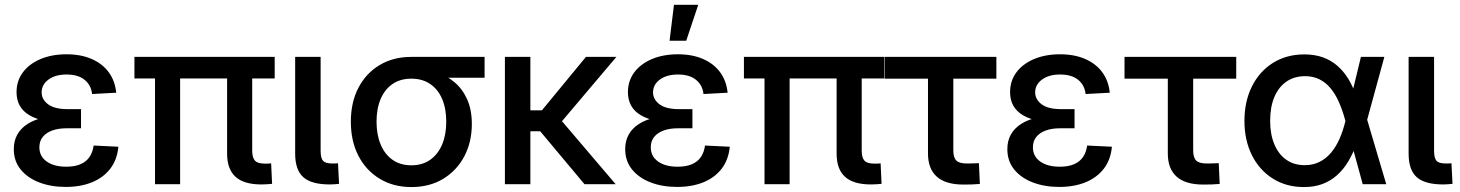

<svg xmlns="http://www.w3.org/2000/svg" viewBox="-20 -756 5994 788"><path d="M249.5 11.2Q189.5 11.2 141.1 -7.3Q92.8 -25.9 64.7 -60.5Q36.6 -95.2 36.6 -144Q36.6 -178.2 51.3 -204.1Q65.9 -230 93.5 -247.6Q121.1 -265.1 160.4 -273.7Q199.7 -282.2 249 -282.2H312.5V-229.5H252.9Q219.7 -229.5 194.6 -220.5Q169.4 -211.4 155.5 -194.1Q141.6 -176.8 141.6 -151.4Q141.6 -114.7 171.4 -93.3Q201.2 -71.8 252 -71.8Q286.1 -71.8 309.8 -81.8Q333.5 -91.8 346.9 -111.1Q360.4 -130.4 364.3 -158.7L465.8 -153.8Q460.9 -100.6 432.6 -63.7Q404.3 -26.9 357.4 -7.8Q310.5 11.2 249.5 11.2ZM254.9 -251.5Q204.6 -251.5 165.8 -259.5Q127 -267.6 100.6 -283.2Q74.2 -298.8 61 -322.5Q47.9 -346.2 47.9 -377.4Q47.9 -424.3 74 -459.2Q100.1 -494.1 146.5 -513.7Q192.9 -533.2 252.9 -533.2Q312 -533.2 356.2 -513.9Q400.4 -494.6 426.3 -459.5Q452.1 -424.3 457 -375.5L357.9 -370.1Q354 -406.7 327.1 -428.5Q300.3 -450.2 253.4 -450.2Q207 -450.2 179 -429.4Q150.9 -408.7 150.9 -377Q150.9 -348.1 177.2 -328.1Q203.6 -308.1 257.8 -308.1H312.5V-251.5Z M1052.7 1Q981 1 946.5 -30.5Q912.1 -62 912.1 -125V-498H1015.1V-137.7Q1015.1 -108.9 1026.4 -96.7Q1037.6 -84.5 1066.4 -84.5Q1074.2 -84.5 1080.3 -84.7Q1086.4 -85 1092.8 -85.4L1096.7 -1.5Q1087.4 -0.5 1076.2 0.2Q1064.9 1 1052.7 1ZM616.2 0V-498H719.2V0ZM531.7 -434.1V-522.5H1107.4V-434.1Z M1333.5 1Q1258.3 1 1224.9 -28.8Q1191.4 -58.6 1191.4 -125V-522.5H1295.9V-137.7Q1295.9 -106.9 1305.9 -95.9Q1315.9 -85 1344.2 -85Q1350.1 -85 1356.4 -85.2Q1362.8 -85.4 1367.2 -85.9L1371.6 -1.5Q1363.3 -0.5 1353.3 0.2Q1343.3 1 1333.5 1Z M1668.5 11.7Q1594.2 11.7 1538.1 -22.5Q1481.9 -56.6 1450.9 -116.9Q1419.9 -177.2 1419.9 -256.3Q1419.9 -335.9 1450.9 -395.5Q1481.9 -455.1 1537.8 -488.8Q1593.8 -522.5 1668 -522.5H1968.8V-437H1763.2L1668 -433.1Q1622.6 -433.1 1590.8 -411.1Q1559.1 -389.2 1542.2 -349.6Q1525.4 -310.1 1525.4 -256.3Q1525.4 -203.6 1542.2 -163.1Q1559.1 -122.6 1591.1 -100.1Q1623 -77.6 1668.5 -77.6Q1713.9 -77.6 1745.8 -100.3Q1777.8 -123 1794.7 -163.3Q1811.5 -203.6 1811.5 -256.3Q1811.5 -310.1 1794.7 -349.6Q1777.8 -389.2 1745.8 -411.1Q1713.9 -433.1 1668.5 -433.1V-475.1Q1719.7 -475.1 1764.9 -461.4Q1810.1 -447.8 1844 -419.7Q1877.9 -391.6 1897.2 -348.6Q1916.5 -305.7 1916.5 -247.1Q1916.5 -172.9 1885.5 -114.3Q1854.5 -55.7 1798.8 -22Q1743.2 11.7 1668.5 11.7Z M2156.7 -522.5V0H2052.2V-522.5ZM2509.8 -522.5 2251.5 -217.3H2125L2122.1 -303.2H2204.1L2384.8 -522.5ZM2378.9 0 2193.8 -221.2 2258.8 -291 2506.8 0Z M2758.8 11.2Q2698.7 11.2 2650.4 -7.3Q2602.1 -25.9 2574 -60.5Q2545.9 -95.2 2545.9 -144Q2545.9 -178.2 2560.5 -204.1Q2575.2 -230 2602.8 -247.6Q2630.4 -265.1 2669.7 -273.7Q2709 -282.2 2758.3 -282.2H2821.8V-229.5H2762.2Q2729 -229.5 2703.9 -220.5Q2678.7 -211.4 2664.8 -194.1Q2650.9 -176.8 2650.9 -151.4Q2650.9 -114.7 2680.7 -93.3Q2710.4 -71.8 2761.2 -71.8Q2795.4 -71.8 2819.1 -81.8Q2842.8 -91.8 2856.2 -111.1Q2869.6 -130.4 2873.5 -158.7L2975.1 -153.8Q2970.2 -100.6 2941.9 -63.7Q2913.6 -26.9 2866.7 -7.8Q2819.8 11.2 2758.8 11.2ZM2764.2 -251.5Q2713.9 -251.5 2675 -259.5Q2636.2 -267.6 2609.9 -283.2Q2583.5 -298.8 2570.3 -322.5Q2557.1 -346.2 2557.1 -377.4Q2557.1 -424.3 2583.3 -459.2Q2609.4 -494.1 2655.8 -513.7Q2702.1 -533.2 2762.2 -533.2Q2821.3 -533.2 2865.5 -513.9Q2909.7 -494.6 2935.5 -459.5Q2961.4 -424.3 2966.3 -375.5L2867.2 -370.1Q2863.3 -406.7 2836.4 -428.5Q2809.6 -450.2 2762.7 -450.2Q2716.3 -450.2 2688.2 -429.4Q2660.2 -408.7 2660.2 -377Q2660.2 -348.1 2686.5 -328.1Q2712.9 -308.1 2767.1 -308.1H2821.8V-251.5ZM2728 -588.9 2746.1 -736.3H2845.7L2796.4 -588.9Z M3554.2 1Q3482.4 1 3448 -30.5Q3413.6 -62 3413.6 -125V-498H3516.6V-137.7Q3516.6 -108.9 3527.8 -96.7Q3539.1 -84.5 3567.9 -84.5Q3575.7 -84.5 3581.8 -84.7Q3587.9 -85 3594.2 -85.4L3598.1 -1.5Q3588.9 -0.5 3577.6 0.2Q3566.4 1 3554.2 1ZM3117.7 0V-498H3220.7V0ZM3033.2 -434.1V-522.5H3608.9V-434.1Z M3934.6 1.5Q3861.3 1.5 3825 -30.8Q3788.6 -63 3788.6 -126.5V-433.1H3610.8V-522.5H4069.3V-433.1H3892.6V-139.2Q3892.6 -109.4 3904.8 -97.2Q3917 -85 3948.2 -85Q3960 -85 3972.7 -85.4Q3985.4 -85.9 3997.6 -86.4L4001.5 -1Q3985.4 0.5 3968.5 1Q3951.7 1.5 3934.6 1.5Z M4327.1 11.2Q4267.1 11.2 4218.8 -7.3Q4170.4 -25.9 4142.3 -60.5Q4114.3 -95.2 4114.3 -144Q4114.3 -178.2 4128.9 -204.1Q4143.6 -230 4171.1 -247.6Q4198.7 -265.1 4238 -273.7Q4277.3 -282.2 4326.7 -282.2H4390.1V-229.5H4330.6Q4297.4 -229.5 4272.2 -220.5Q4247.1 -211.4 4233.2 -194.1Q4219.2 -176.8 4219.2 -151.4Q4219.2 -114.7 4249 -93.3Q4278.8 -71.8 4329.6 -71.8Q4363.8 -71.8 4387.5 -81.8Q4411.1 -91.8 4424.6 -111.1Q4438 -130.4 4441.9 -158.7L4543.5 -153.8Q4538.6 -100.6 4510.3 -63.7Q4481.9 -26.9 4435.1 -7.8Q4388.2 11.2 4327.1 11.2ZM4332.5 -251.5Q4282.2 -251.5 4243.4 -259.5Q4204.6 -267.6 4178.2 -283.2Q4151.9 -298.8 4138.7 -322.5Q4125.5 -346.2 4125.5 -377.4Q4125.5 -424.3 4151.6 -459.2Q4177.7 -494.1 4224.1 -513.7Q4270.5 -533.2 4330.6 -533.2Q4389.6 -533.2 4433.8 -513.9Q4478 -494.6 4503.9 -459.5Q4529.8 -424.3 4534.7 -375.5L4435.5 -370.1Q4431.6 -406.7 4404.8 -428.5Q4377.9 -450.2 4331.1 -450.2Q4284.7 -450.2 4256.6 -429.4Q4228.5 -408.7 4228.5 -377Q4228.5 -348.1 4254.9 -328.1Q4281.2 -308.1 4335.4 -308.1H4390.1V-251.5Z M4918.9 1.5Q4845.7 1.5 4809.3 -30.8Q4772.9 -63 4772.9 -126.5V-433.1H4595.2V-522.5H5053.7V-433.1H4877V-139.2Q4877 -109.4 4889.2 -97.2Q4901.4 -85 4932.6 -85Q4944.3 -85 4957 -85.4Q4969.7 -85.9 4981.9 -86.4L4985.8 -1Q4969.7 0.5 4952.9 1Q4936 1.5 4918.9 1.5Z M5331.5 11.7Q5258.8 11.7 5203.6 -23.2Q5148.4 -58.1 5117.9 -119.4Q5087.4 -180.7 5087.4 -259.8Q5087.4 -339.8 5118.2 -401.4Q5148.9 -462.9 5204.3 -497.8Q5259.8 -532.7 5333.5 -532.7Q5376 -532.7 5409.7 -520.5Q5443.4 -508.3 5469 -485.8Q5494.6 -463.4 5513.7 -432.4Q5532.7 -401.4 5544.9 -363.8H5575.7L5590.3 -267.1L5669.4 0H5572.8L5501 -262.7Q5489.7 -304.2 5474.9 -337.6Q5460 -371.1 5440.2 -394.5Q5420.4 -418 5394.8 -430.7Q5369.1 -443.4 5336.4 -443.4Q5292 -443.4 5259.5 -420.9Q5227.1 -398.4 5210 -357.4Q5192.9 -316.4 5192.9 -260.3Q5192.9 -205.1 5210 -164.1Q5227.1 -123 5258.8 -100.6Q5290.5 -78.1 5335 -78.1Q5368.2 -78.1 5395 -91.3Q5421.9 -104.5 5442.4 -128.7Q5462.9 -152.8 5477.5 -186Q5492.2 -219.2 5502 -259.8L5565.4 -522.5H5661.6L5589.8 -259.8L5575.2 -160.2H5545.4Q5531.2 -122.6 5512.2 -91.3Q5493.2 -60.1 5467.3 -36.9Q5441.4 -13.7 5408 -1Q5374.5 11.7 5331.5 11.7Z M5903.3 1Q5828.1 1 5794.7 -28.8Q5761.2 -58.6 5761.2 -125V-522.5H5865.7V-137.7Q5865.7 -106.9 5875.7 -95.9Q5885.7 -85 5914.1 -85Q5919.9 -85 5926.3 -85.2Q5932.6 -85.4 5937 -85.9L5941.4 -1.5Q5933.1 -0.5 5923.1 0.2Q5913.1 1 5903.3 1Z"/></svg>

Font: Inter 28pt Medium
Style: Regular
Weight: 500
Designer: Rasmus Andersson
Foundry: rsms
Version: Version 4.001;git-66647c0bb